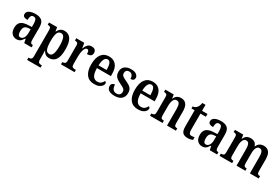

<svg xmlns="http://www.w3.org/2000/svg" viewBox="95 -1914 4958 3400"><g transform="rotate(30 2574.0 -213.5)"><path d="M174 10Q118 10 79 -29.5Q40 -69 40 -152Q40 -232 88 -270.5Q136 -309 234 -312L305 -315V-373Q305 -429 292 -460.5Q279 -492 240 -492Q202 -492 188.5 -463Q175 -434 175 -384Q76 -384 76 -448Q76 -498 125.5 -523Q175 -548 249 -548Q336 -548 380 -509Q424 -470 424 -375V-118Q424 -77 436 -62Q448 -47 477 -47H480V0H330L314 -78H306Q287 -50 270 -30.5Q253 -11 230.5 -0.5Q208 10 174 10ZM216 -53Q257 -53 281.5 -91.5Q306 -130 306 -191V-270L263 -267Q206 -263 184 -233Q162 -203 162 -147Q162 -102 175 -77.5Q188 -53 216 -53Z M523 232V185H533Q547 185 561.5 180.5Q576 176 586 161.5Q596 147 596 117V-420Q596 -465 579 -477Q562 -489 536 -489H528V-536H693L707 -455H710Q729 -495 760.5 -520.5Q792 -546 843 -546Q928 -546 973.5 -479Q1019 -412 1019 -267Q1019 -123 973.5 -56Q928 11 841 11Q795 11 765 -10.5Q735 -32 717 -69H713Q714 -45 715 -16Q716 13 716 43V119Q716 148 726 162Q736 176 750.5 180.5Q765 185 778 185H798V232ZM811 -53Q858 -53 878 -108.5Q898 -164 898 -269Q898 -372 878 -426.5Q858 -481 812 -481Q755 -481 735.5 -425.5Q716 -370 716 -269Q716 -163 735.5 -108Q755 -53 811 -53Z M1082 0V-47H1085Q1114 -47 1133 -59.5Q1152 -72 1152 -119V-421Q1152 -465 1134.5 -477Q1117 -489 1088 -489H1085V-536H1249L1265 -434H1269Q1288 -485 1316.5 -516Q1345 -547 1398 -547Q1445 -547 1467 -524.5Q1489 -502 1489 -465Q1489 -387 1389 -387Q1389 -428 1380 -448Q1371 -468 1347 -468Q1327 -468 1313 -450Q1299 -432 1290 -403Q1281 -374 1276.5 -340.5Q1272 -307 1272 -275V-114Q1272 -70 1289.5 -58.5Q1307 -47 1334 -47H1359V0Z M1763 10Q1656 10 1600.5 -62Q1545 -134 1545 -264Q1545 -405 1599.5 -476.5Q1654 -548 1754 -548Q1846 -548 1898.5 -486.5Q1951 -425 1951 -306V-261H1666Q1667 -154 1698.5 -104.5Q1730 -55 1790 -55Q1835 -55 1863.5 -79Q1892 -103 1907 -136Q1918 -132 1926 -122.5Q1934 -113 1934 -98Q1934 -75 1916 -50Q1898 -25 1860.5 -7.5Q1823 10 1763 10ZM1832 -317Q1832 -396 1814.5 -443Q1797 -490 1756 -490Q1715 -490 1692 -445.5Q1669 -401 1667 -317Z M2184 10Q2100 10 2059.5 -18.5Q2019 -47 2019 -99Q2019 -137 2041 -152.5Q2063 -168 2090 -168Q2090 -110 2114.5 -76.5Q2139 -43 2187 -43Q2232 -43 2252.5 -65Q2273 -87 2273 -123Q2273 -158 2250.5 -178.5Q2228 -199 2172 -224Q2123 -247 2091 -269.5Q2059 -292 2043.5 -322Q2028 -352 2028 -397Q2028 -471 2076.5 -509Q2125 -547 2204 -547Q2279 -547 2314.5 -518Q2350 -489 2350 -453Q2350 -391 2276 -391Q2276 -441 2253.5 -468Q2231 -495 2194 -495Q2159 -495 2140.5 -476Q2122 -457 2122 -425Q2122 -388 2145 -368Q2168 -348 2227 -322Q2295 -293 2331 -257Q2367 -221 2367 -153Q2367 -77 2319.5 -33.5Q2272 10 2184 10Z M2657 10Q2550 10 2494.5 -62Q2439 -134 2439 -264Q2439 -405 2493.5 -476.5Q2548 -548 2648 -548Q2740 -548 2792.5 -486.5Q2845 -425 2845 -306V-261H2560Q2561 -154 2592.5 -104.5Q2624 -55 2684 -55Q2729 -55 2757.5 -79Q2786 -103 2801 -136Q2812 -132 2820 -122.5Q2828 -113 2828 -98Q2828 -75 2810 -50Q2792 -25 2754.5 -7.5Q2717 10 2657 10ZM2726 -317Q2726 -396 2708.5 -443Q2691 -490 2650 -490Q2609 -490 2586 -445.5Q2563 -401 2561 -317Z M2902 0V-47H2908Q2937 -47 2955.5 -59Q2974 -71 2974 -118V-422Q2974 -466 2956.5 -477.5Q2939 -489 2911 -489H2906V-536H3078L3089 -459H3093Q3114 -505 3145.5 -526.5Q3177 -548 3226 -548Q3295 -548 3332 -501.5Q3369 -455 3369 -352V-118Q3369 -72 3384 -59.5Q3399 -47 3428 -47H3432V0H3250V-338Q3250 -402 3234.5 -438Q3219 -474 3178 -474Q3145 -474 3126.5 -451.5Q3108 -429 3100 -392.5Q3092 -356 3092 -315V-113Q3092 -70 3109 -58.5Q3126 -47 3155 -47H3159V0Z M3669 10Q3605 10 3571.5 -24.5Q3538 -59 3538 -147V-479H3473V-520Q3500 -522 3520 -533.5Q3540 -545 3553 -561Q3566 -576 3576 -599Q3586 -622 3592 -659H3657V-536H3768V-479H3657V-151Q3657 -102 3670 -80Q3683 -58 3714 -58Q3732 -58 3747 -60Q3762 -62 3776 -66V-10Q3762 -4 3734.5 3Q3707 10 3669 10Z M3968 10Q3912 10 3873 -29.5Q3834 -69 3834 -152Q3834 -232 3882 -270.5Q3930 -309 4028 -312L4099 -315V-373Q4099 -429 4086 -460.5Q4073 -492 4034 -492Q3996 -492 3982.5 -463Q3969 -434 3969 -384Q3870 -384 3870 -448Q3870 -498 3919.5 -523Q3969 -548 4043 -548Q4130 -548 4174 -509Q4218 -470 4218 -375V-118Q4218 -77 4230 -62Q4242 -47 4271 -47H4274V0H4124L4108 -78H4100Q4081 -50 4064 -30.5Q4047 -11 4024.5 -0.5Q4002 10 3968 10ZM4010 -53Q4051 -53 4075.5 -91.5Q4100 -130 4100 -191V-270L4057 -267Q4000 -263 3978 -233Q3956 -203 3956 -147Q3956 -102 3969 -77.5Q3982 -53 4010 -53Z M4324 0V-47H4333Q4362 -47 4379 -59Q4396 -71 4396 -118V-423Q4396 -467 4378.5 -478.5Q4361 -490 4332 -490H4330V-536H4499L4511 -459H4516Q4536 -506 4568 -527Q4600 -548 4651 -548Q4696 -548 4728.5 -527Q4761 -506 4777 -456H4781Q4801 -505 4835 -526.5Q4869 -548 4918 -548Q4986 -548 5024.5 -501.5Q5063 -455 5063 -352V-118Q5063 -72 5078.5 -59.5Q5094 -47 5123 -47H5125V0H4944V-338Q4944 -403 4927.5 -438.5Q4911 -474 4871 -474Q4841 -474 4823 -453.5Q4805 -433 4797 -400Q4789 -367 4789 -328V-118Q4789 -72 4804.5 -59.5Q4820 -47 4848 -47H4852V0H4671V-338Q4671 -403 4655 -438.5Q4639 -474 4599 -474Q4568 -474 4549.5 -451.5Q4531 -429 4523 -393Q4515 -357 4515 -315V-113Q4515 -70 4532.5 -58.5Q4550 -47 4578 -47H4581V0Z"/></g></svg>

Font: Noto Serif Lao Condensed SemiBold
Style: Regular
Weight: 600
Width: 3
Designer: Monotype Design Team
Foundry: Monotype Imaging Inc.
Version: Version 2.003; ttfautohint (v1.8.4.7-5d5b)